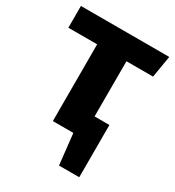

<svg xmlns="http://www.w3.org/2000/svg" viewBox="-170 -631 817 897"><g transform="rotate(30 239.0 -182.5)"><path d="M1.9 -531.4H478.4L458.7 -414H315.2V0H157.2V-414H1.9ZM215.7 -116.3H395.2V165.6H286L267.8 0H229.4Z"/></g></svg>

Font: Fira Sans Variable
Style: Regular
Weight: 400
Designer: Carrois Corporate & Edenspiekermann AG
Foundry: Carrois Corporate GbR & Edenspiekermann AG
Version: Version 4.202